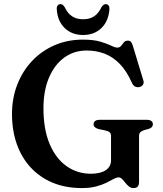

<svg xmlns="http://www.w3.org/2000/svg" viewBox="-20 -914 806 952"><path d="M669.5 -13.5Q669.5 3.5 662.8 11Q656 18.5 641.5 18.5Q629 18.5 619.2 10.5Q609.5 2.5 601.2 -8Q593 -18.5 585 -26.5Q577 -34.5 568 -34.5Q557.5 -34.5 543.2 -26.5Q529 -18.5 508.2 -8.2Q487.5 2 457.8 10.2Q428 18.5 386 18.5Q305 18.5 241 -8.2Q177 -35 132 -83.8Q87 -132.5 63.2 -199.8Q39.5 -267 39.5 -348.5Q39.5 -428 66 -495.5Q92.5 -563 140 -612.8Q187.5 -662.5 251.2 -690Q315 -717.5 390.5 -717.5Q444 -717.5 477.5 -707.5Q511 -697.5 530.5 -687.8Q550 -678 561 -678Q574 -678 580.5 -686.5Q587 -695 594 -703.8Q601 -712.5 614 -712.5Q623 -712.5 628.8 -706.8Q634.5 -701 638.5 -687.5L691 -514.5Q694.5 -503 688.8 -494Q683 -485 671.5 -482.5Q659.5 -480 650 -484.8Q640.5 -489.5 635 -501.5Q608 -562.5 573.2 -597.8Q538.5 -633 497.8 -648.2Q457 -663.5 410 -663.5Q346.5 -663.5 298.2 -628.2Q250 -593 222.8 -528.8Q195.5 -464.5 195.5 -377Q195.5 -272.5 226.2 -200Q257 -127.5 310.2 -90Q363.5 -52.5 431 -52.5Q454.5 -52.5 473 -57Q491.5 -61.5 504.2 -70Q517 -78.5 523.8 -91Q530.5 -103.5 530.5 -119V-239.5Q530.5 -251.5 524.5 -257.5Q518.5 -263.5 501 -267.5L469.5 -274Q457.5 -277 450.8 -283Q444 -289 444 -298Q444 -308 451.8 -314Q459.5 -320 475 -320H707Q723 -320 730.5 -314Q738 -308 738 -298Q738 -289.5 733 -284Q728 -278.5 716.5 -274.5L697 -269.5Q683 -265 676.2 -258.8Q669.5 -252.5 669.5 -239.5ZM392 -818.5Q424.5 -818.5 446.5 -833Q468.5 -847.5 483.5 -879Q488.5 -886.5 493.5 -890Q498.5 -893.5 504 -893.5Q513.5 -893.5 518.5 -886.5Q523.5 -879.5 522.5 -867.5Q518 -808.5 482.5 -774.5Q447 -740.5 392 -740.5Q337 -740.5 301.2 -774.5Q265.5 -808.5 261.5 -867.5Q260.5 -879.5 265.5 -886.5Q270.5 -893.5 279.5 -893.5Q286 -893.5 290.8 -890Q295.5 -886.5 300.5 -879Q315.5 -847 338 -832.8Q360.5 -818.5 392 -818.5Z"/></svg>

Font: Fraunces SemiBold
Style: Regular
Weight: 600
Version: Version 1.000;[b76b70a41]